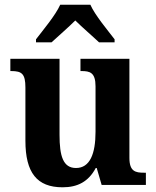

<svg xmlns="http://www.w3.org/2000/svg" viewBox="-20 -786 664 816"><path d="M133 -619V-606H199C225 -630 271 -670 300 -699C328 -671 377 -629 401 -606H467V-619C438 -657 384 -721 364 -766H236C216 -721 162 -657 133 -619ZM246 10C310 10 356 -14 387 -72H391L412 0H600V-52H592C556 -52 530 -57 530 -115V-536H322V-484H326C362 -484 386 -478 386 -419V-226C386 -132 362 -72 303 -72C248 -72 233 -123 233 -213V-536H24V-484H28C73 -484 88 -472 88 -414V-188C88 -52 137 10 246 10Z"/></svg>

Font: Noto Serif Myanmar SemiCondensed
Style: Bold
Weight: 700
Width: 4
Designer: Ben Mitchell and the Monotype Design Team
Foundry: Monotype Imaging Inc.
Version: Version 2.106